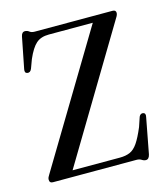

<svg xmlns="http://www.w3.org/2000/svg" viewBox="-109 -799 778 895"><g transform="rotate(-15 280.0 -351.0)"><path d="M522 -664.5 141.5 -30H369.5Q398.5 -30 418.8 -38.8Q439 -47.5 456 -72.2Q473 -97 493 -144.5L508.5 -190.5Q515 -204.5 528 -202.5Q541.5 -199.5 537 -181L504.5 -9.5Q499.5 12.5 484.5 12.5Q475 12.5 465.5 6.2Q456 0 441.5 0H39Q22.5 0 22.5 -16.5Q22.5 -22.5 25 -28Q27.5 -33.5 31.5 -39.5L410.5 -670H198Q160 -670 137.2 -650.2Q114.5 -630.5 92.5 -580L77 -538Q70 -520 55 -523Q42 -525.5 45.5 -543.5L75 -693Q79 -714 94.5 -714Q105.5 -714 114.2 -707Q123 -700 138.5 -700H513.5Q530 -700 530 -686Q530 -676.5 522 -664.5Z"/></g></svg>

Font: Fraunces 144pt Soft
Style: Regular
Weight: 400
Version: Version 1.000;[0bf87f6ff]